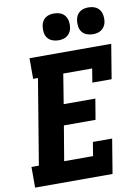

<svg xmlns="http://www.w3.org/2000/svg" viewBox="-102 -1031 804 1099"><g transform="rotate(-10 300.0 -481.5)"><path d="M11 0V-120H54L136 -615H108V-735H583L550 -535H438L451 -615H283L255 -442H439L419 -322H235L201 -120H369L382 -200H494L461 0ZM490 -807Q472 -807 454.5 -813.5Q437 -820 426.5 -834Q416 -848 413.5 -866.5Q411 -885 414 -904Q416 -917 422.5 -929Q429 -941 440 -949Q451 -957 464 -960Q477 -963 490 -963Q509 -963 526 -956.5Q543 -950 553.5 -936Q564 -922 567 -903.5Q570 -885 567 -866Q565 -853 558 -841Q551 -829 540 -821Q529 -813 516 -810Q503 -807 490 -807ZM290 -807Q272 -807 254.5 -813.5Q237 -820 226.5 -834Q216 -848 213.5 -866.5Q211 -885 214 -904Q216 -917 222.5 -929Q229 -941 240 -949Q251 -957 264 -960Q277 -963 290 -963Q309 -963 326 -956.5Q343 -950 353.5 -936Q364 -922 367 -903.5Q370 -885 367 -866Q365 -853 358 -841Q351 -829 340 -821Q329 -813 316 -810Q303 -807 290 -807Z"/></g></svg>

Font: Iosevka Curly Slab HvExObl
Style: Regular
Weight: 900
Width: 7
Italic angle: -9°
Monospace: yes
Designer: Belleve Invis
Foundry: Belleve Invis
Version: Version 11.1.0; ttfautohint (v1.8.3)